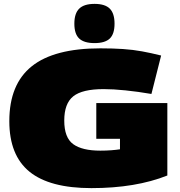

<svg xmlns="http://www.w3.org/2000/svg" viewBox="-20 -959 926 989"><path d="M28 -335Q28 -525 143.5 -617.5Q259 -710 497 -710Q562 -710 613.5 -706.5Q665 -703 711.5 -694.5Q758 -686 810 -673L760 -475Q690 -487 626.5 -493.5Q563 -500 514 -500Q404 -500 357.5 -463Q311 -426 311 -338Q311 -250 357 -216.5Q403 -183 497 -183Q526 -183 552.5 -185Q579 -187 598 -190V-244H476V-428H842V-55Q679 10 451 10Q236 10 132 -74.5Q28 -159 28 -335ZM467 -737Q413 -737 388 -760.5Q363 -784 363 -837Q363 -890 388 -914.5Q413 -939 467 -939Q521 -939 545.5 -914.5Q570 -890 570 -837Q570 -784 545.5 -760.5Q521 -737 467 -737Z"/></svg>

Font: Georama Extended Black
Style: Regular
Weight: 900
Width: 7
Designer: Jean-Baptiste Levee
Foundry: Production Type
Version: Version 1.000